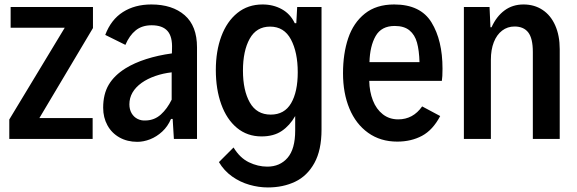

<svg xmlns="http://www.w3.org/2000/svg" viewBox="-20 -613 2544 847"><path d="M390.1 -489.3 153.8 -92.3H388.7V0H21V-85.9L265.6 -490.7H26.9V-582H390.1Z M849.1 -404.3V0H747.1L741.7 -88.4H734.4Q720.2 -55.2 695.6 -32.5Q670.9 -9.8 642.1 1.5Q613.3 12.7 585.9 12.7Q541.5 12.7 507.1 -6.6Q472.7 -25.9 453.9 -60.3Q435.1 -94.7 435.1 -137.7Q435.1 -197.8 459.7 -239.3Q484.4 -280.8 533.7 -311.5Q572.3 -335.4 624.8 -352.3Q677.2 -369.1 738.3 -377.4L738.8 -397Q741.2 -451.2 719 -476.3Q696.8 -501.5 648.9 -501.5Q606.4 -501.5 578.6 -479Q550.8 -456.5 533.2 -415L444.3 -459Q469.7 -526.4 522.2 -559.8Q574.7 -593.3 647.5 -593.3Q740.2 -593.3 794.7 -545.9Q849.1 -498.5 849.1 -404.3ZM737.3 -173.3V-293.9Q699.2 -289.6 664.8 -277.6Q630.4 -265.6 605 -247.6Q550.8 -208.5 550.8 -152.8Q550.8 -130.4 560.5 -113.5Q570.3 -96.7 586.9 -88.4Q603.5 -80.1 623 -81.5Q661.6 -82.5 689.7 -107.9Q717.8 -133.3 737.3 -173.3Z M1398.4 -582V-41Q1398.4 49.3 1366.9 106.2Q1335.4 163.1 1282.2 188.5Q1229 213.9 1161.6 213.9Q1121.1 213.9 1080.1 202.1Q1039.1 190.4 1003.7 165.3Q968.3 140.1 945.8 102.1L1010.3 37.6Q1038.1 83.5 1077.9 102.8Q1117.7 122.1 1159.2 122.1Q1214.8 122.1 1248.5 83.3Q1282.2 44.4 1282.2 -37.1V-101.1Q1258.3 -59.1 1222.9 -35.2Q1187.5 -11.2 1133.8 -11.2Q1070.8 -11.2 1025.4 -48.8Q980 -86.4 956.1 -152.8Q932.1 -219.2 932.1 -304.2Q932.1 -387.7 956.5 -453.1Q981 -518.6 1027.3 -555.9Q1073.7 -593.3 1138.2 -593.3Q1185.5 -593.3 1223.1 -572.5Q1260.7 -551.8 1280.3 -510.7H1287.1L1291 -582ZM1293.5 -294.4Q1293.5 -382.3 1263.4 -439Q1233.4 -495.6 1171.4 -495.6Q1111.3 -495.6 1081.5 -442.1Q1051.8 -388.7 1051.8 -301.3Q1051.8 -214.4 1082 -160.9Q1112.3 -107.4 1174.3 -107.4Q1234.9 -107.4 1264.2 -157.7Q1293.5 -208 1293.5 -294.4Z M1929.2 -256.3H1608.9Q1609.9 -208.5 1625 -169.9Q1640.1 -131.3 1668.7 -108.9Q1697.3 -86.4 1736.8 -86.4Q1802.2 -86.4 1842.3 -143.6L1921.9 -101.1Q1889.6 -39.6 1841.8 -13.9Q1793.9 11.7 1732.4 11.7Q1658.2 11.7 1604 -27.1Q1549.8 -65.9 1521.5 -134Q1493.2 -202.1 1493.2 -289.6Q1493.2 -376.5 1516.1 -444.6Q1539.1 -512.7 1589.6 -553Q1640.1 -593.3 1718.8 -593.3Q1835 -593.3 1883.5 -514.2Q1932.1 -435.1 1932.1 -310.1Q1932.1 -272.5 1929.2 -256.3ZM1609.9 -338.9H1830.6Q1829.1 -390.6 1819.6 -425Q1810.1 -459.5 1786.4 -479Q1762.7 -498.5 1721.2 -498.5Q1662.6 -498.5 1637.2 -454.1Q1611.8 -409.7 1609.9 -338.9Z M2026.4 -582H2139.6L2143.6 -492.7H2148.4Q2169.9 -540.5 2205.6 -566.9Q2241.2 -593.3 2289.6 -593.3Q2337.4 -593.3 2373.5 -569.3Q2409.7 -545.4 2429.4 -500.7Q2449.2 -456.1 2449.2 -396V0H2330.6V-383.8Q2330.6 -443.8 2310.3 -470Q2290 -496.1 2250 -496.1Q2218.8 -496.1 2195.1 -478Q2171.4 -460 2158.4 -426.8Q2145.5 -393.6 2145.5 -349.6V0H2026.4Z"/></svg>

Font: Decalotype Medium
Style: Regular
Weight: 500
Designer: Alfredo Marco Pradil
Foundry: Alfredo Marco Pradil
Version: Version 1.0